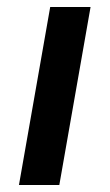

<svg xmlns="http://www.w3.org/2000/svg" viewBox="-20 -527 313 547"><path d="M149 0H34L123 -507H238Z"/></svg>

Font: Inria Sans
Style: Bold Italic
Weight: 700
Italic angle: -10°
Designer: Black Foundry Team
Foundry: Black Foundry
Version: Version 1.2; ttfautohint (v1.8.3)